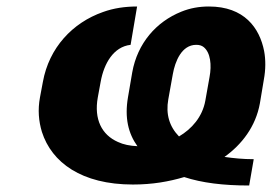

<svg xmlns="http://www.w3.org/2000/svg" viewBox="-20 -558 850 591"><path d="M671 -75C724 -113 767 -168 780 -240L792 -312C798 -344 798 -374 793 -401C779 -472 732 -538 623 -538C593 -538 565 -533 538 -522C461 -491 403 -425 387 -335L374 -259C363 -195 375 -147 403 -108C380 -109 360 -113 343 -121C293 -143 269 -191 281 -258L290 -307C300 -362 329 -414 382 -420L402 -538C365 -538 330 -533 297 -521C203 -488 131 -411 112 -306L103 -258C96 -220 99 -185 109 -152C139 -58 231 10 389 10C449 10 500 1 547 -13C602 5 667 13 747 13L761 -68C728 -68 699 -71 671 -75ZM531 -138C501 -169 490 -207 498 -252L512 -330C519 -369 539 -420 584 -420C593 -420 601 -418 607 -413C628 -396 632 -358 625 -321L612 -248C603 -198 570 -161 531 -138Z"/></svg>

Font: Asimov
Style: XWidIt
Weight: 500
Designer: Google
Version: Version 2.000980; 2014